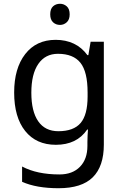

<svg xmlns="http://www.w3.org/2000/svg" viewBox="-20 -757 655 1017"><path d="M275 -546Q328 -546 370.5 -526Q413 -506 443 -465H448L460 -536H530V9Q530 124 471.5 182Q413 240 290 240Q232 240 183.5 231.5Q135 223 97 206V125Q176 167 295 167Q364 167 403.5 126.5Q443 86 443 16V-5Q443 -17 444 -39.5Q445 -62 446 -71H442Q414 -30 372.5 -10Q331 10 276 10Q172 10 113.5 -63Q55 -136 55 -267Q55 -395 113.5 -470.5Q172 -546 275 -546ZM287 -472Q220 -472 183 -418.5Q146 -365 146 -266Q146 -167 182.5 -114.5Q219 -62 289 -62Q370 -62 407 -105.5Q444 -149 444 -246V-267Q444 -377 406 -424.5Q368 -472 287 -472ZM298 -737Q318 -737 333.5 -723.5Q349 -710 349 -681Q349 -653 333.5 -639Q318 -625 298 -625Q276 -625 261 -639Q246 -653 246 -681Q246 -710 261 -723.5Q276 -737 298 -737Z"/></svg>

Font: Noto Sans New Tai Lue
Style: Regular
Weight: 400
Designer: Monotype Design Team
Foundry: Monotype Imaging Inc.
Version: Version 2.003